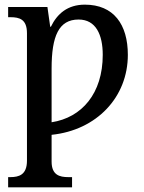

<svg xmlns="http://www.w3.org/2000/svg" viewBox="-20 -566 618 826"><path d="M15 240H290V196H274C236 196 202 187 202 129V14C396 -6 530 -148 530 -330C530 -461 469 -546 345 -546C271 -546 226 -507 199 -451H196L184 -536H15V-492H25C64 -492 96 -483 96 -423V125C96 186 62 196 24 196H15ZM202 -40V-271C202 -411 233 -482 318 -482C393 -482 422 -416 422 -330C422 -164 332 -60 202 -40Z"/></svg>

Font: Noto Serif SemiCondensed Medium
Style: Regular
Weight: 500
Width: 4
Designer: Monotype Design Team
Foundry: Monotype Imaging Inc.
Version: Version 2.014